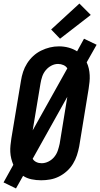

<svg xmlns="http://www.w3.org/2000/svg" viewBox="-27 -1007 564 1081"><path d="M63 54 -7 20 48 -79Q41 -96 36.5 -114Q32 -132 31 -151Q30 -170 32 -189Q34 -208 37 -228L91 -552Q95 -578 103 -602.5Q111 -627 125.5 -650Q140 -673 160 -691.5Q180 -710 204.5 -722Q229 -734 254 -740Q279 -746 305 -746Q333 -746 359 -739Q385 -732 407 -718L446 -789L517 -755L461 -656Q469 -639 473 -621Q477 -603 478 -584Q479 -565 477 -546Q475 -527 472 -507L419 -183Q414 -157 406 -132.5Q398 -108 384 -85Q370 -62 349.5 -43.5Q329 -25 305 -13Q281 -1 255.5 3.5Q230 8 205 8Q177 8 150.5 2.5Q124 -3 103 -17ZM157 -273 352 -622Q345 -634 330.5 -640.5Q316 -647 300 -647Q280 -647 261.5 -637Q243 -627 230 -611Q217 -595 210.5 -575.5Q204 -556 201 -537ZM207 -88Q227 -88 246 -97.5Q265 -107 278.5 -123.5Q292 -140 298.5 -159.5Q305 -179 309 -198L352 -462L157 -113Q164 -101 177.5 -94.5Q191 -88 207 -88ZM311 -789 261 -841 420 -987 484 -923Z"/></svg>

Font: Iosevka Slab
Style: Bold Italic
Weight: 700
Italic angle: -9°
Monospace: yes
Designer: Belleve Invis
Foundry: Belleve Invis
Version: Version 11.1.0; ttfautohint (v1.8.3)